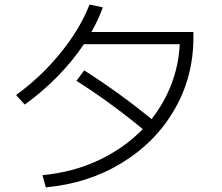

<svg xmlns="http://www.w3.org/2000/svg" viewBox="-20 -803 978 845"><path d="M608.4 -234.9Q464.4 -353.5 316.4 -447.3L350.6 -493.2Q507.8 -393.1 647 -278.8Q702.6 -349.6 734.6 -433.3Q766.6 -517.1 771 -608.4H349.1Q299.8 -534.7 233.6 -467Q167.5 -399.4 88.9 -342.8L50.8 -384.8Q161.1 -464.8 247.1 -570.8Q333 -676.8 374 -783.2L432.6 -770.5Q413.6 -717.8 382.3 -662.1H831.1V-636.7Q831.1 -464.4 747.6 -320.3Q664.1 -176.3 516.1 -85.9Q368.2 4.4 181.6 21.5L167 -32.2Q299.8 -44.4 412.8 -97.2Q525.9 -149.9 608.4 -234.9Z"/></svg>

Font: Pretendard Light
Style: Regular
Weight: 300
Designer: Base glyphs from Inter by Rasmus Andersson; Hangeul glyphs from Noto Sans CJK(Source Han Sans) by Jang Soo-young and Kan
Foundry: Kil Hyung-jin
Version: Version 1.309